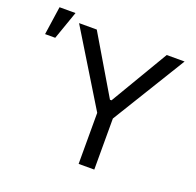

<svg xmlns="http://www.w3.org/2000/svg" viewBox="-130 -888 1045 1025"><g transform="rotate(20 392.0 -375.5)"><path d="M265.6 -707 460 -378.9H468.8L663.1 -707H764.6L508.8 -290V0H419.9V-290L165 -707ZM38.1 -751H128.9L72.3 -589.8H14.6Z"/></g></svg>

Font: WEMIX Pretendard Variable
Style: Regular
Weight: 400
Designer: Base glyphs from Inter by Rasmus Andersson; Hangeul glyphs from Noto Sans CJK(Source Han Sans) by Jang Soo-young and Kan
Foundry: Kil Hyung-jin
Version: Version 1.000;Glyphs 3.2 (3208)